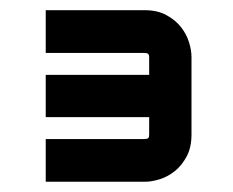

<svg xmlns="http://www.w3.org/2000/svg" viewBox="-20 -688 457 377"><path d="M356 -423.8Q356 -398.4 346.4 -380.6Q336.9 -362.8 323 -351.8Q309.1 -340.8 293.2 -335.9Q277.3 -331.1 264.2 -331.1H69.8V-415H263.2Q269 -415 271 -416.7Q272.9 -418.5 272.9 -423.8V-458H69.8V-541H272.9V-575.2Q272.9 -580.6 270.8 -582.3Q268.6 -584 264.2 -584H69.8V-668H264.2Q289.1 -668 306.6 -658.4Q324.2 -648.9 335.2 -635Q346.2 -621.1 351.1 -605.2Q356 -589.4 356 -576.2Z"/></svg>

Font: Bruno Ace
Style: Regular
Weight: 400
Designer: Astigmatic (AOETI)
Foundry: Astigmatic (AOETI)
Version: Version 1.000